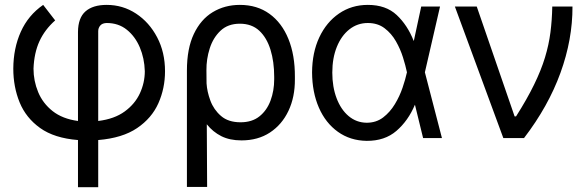

<svg xmlns="http://www.w3.org/2000/svg" viewBox="-20 -573 2437 797"><path d="M303.7 204.1V8.3Q205.6 0.5 146.7 -41.5Q87.9 -83.5 61.5 -147.9Q35.2 -212.4 35.2 -288.1Q35.6 -372.6 66.4 -441.2Q97.2 -509.8 159.2 -552.7L209 -488.3Q166 -450.2 143.8 -401.9Q121.6 -353.5 119.1 -288.1Q119.1 -237.3 138.4 -190.7Q157.7 -144 198.5 -111.8Q239.3 -79.6 303.7 -70.8V-440.4Q304.2 -499 335 -525.9Q365.7 -552.7 422.9 -552.7Q489.7 -552.7 544.7 -516.6Q599.6 -480.5 632.3 -418.2Q665 -356 665 -277.3Q665 -206.5 637.5 -144.5Q609.9 -82.5 549.1 -41.3Q488.3 0 387.7 8.3V204.1ZM387.7 -70.8Q455.1 -79.1 497.8 -110.4Q540.5 -141.6 560.8 -185.8Q581.1 -230 581.1 -277.3Q579.6 -331.1 560.3 -376.5Q541 -421.9 506.3 -449.7Q471.7 -477.5 422.9 -477.5Q404.8 -477.1 396.2 -467Q387.7 -457 387.7 -443.4Z M755.9 203.1V-280.3Q755.9 -371.6 784.7 -432.1Q813.5 -492.7 863.3 -522.7Q913.1 -552.7 975.6 -552.7Q1047.4 -552.7 1098.6 -515.6Q1149.9 -478.5 1177.2 -411.4Q1204.6 -344.2 1204.1 -253.9V-244.1Q1204.6 -170.4 1177.5 -113Q1150.4 -55.7 1100.6 -22.9Q1050.8 9.8 982.4 9.8Q933.6 9.8 898.7 -7.8Q863.8 -25.4 838.4 -57.1L839.8 203.1ZM837.4 -227.1Q839.4 -192.9 853.3 -155.3Q867.2 -117.7 897.5 -91.6Q927.7 -65.4 978.5 -65.4Q1026.4 -65.4 1057.1 -90.1Q1087.9 -114.7 1103 -155.5Q1118.2 -196.3 1118.2 -244.1V-253.9Q1118.2 -316.9 1102.8 -366.7Q1087.4 -416.5 1056.2 -445.6Q1024.9 -474.6 975.6 -474.6Q926.3 -474.6 895.5 -445.6Q864.7 -416.5 850.6 -372.1Q836.4 -327.6 836.9 -281.2Z M1502 11.7Q1433.6 10.7 1382.6 -25.9Q1331.5 -62.5 1303.7 -126.2Q1275.9 -189.9 1275.4 -272.5Q1275.9 -355 1305.4 -418Q1335 -481 1387.2 -516.8Q1439.5 -552.7 1506.8 -552.7Q1582 -552.7 1626.7 -510.7Q1671.4 -468.8 1697.3 -403.3H1697.8L1728.5 -545.9H1806.6L1743.7 -272.9L1814.5 0H1736.3L1702.6 -137.7H1702.1Q1674.3 -71.8 1625.7 -29.8Q1577.1 12.2 1502 11.7ZM1669.4 -272.9 1668.9 -274.4Q1663.6 -300.3 1652.8 -334.7Q1642.1 -369.1 1623.5 -401.6Q1605 -434.1 1576.4 -455.8Q1547.9 -477.5 1506.8 -477.5Q1463.9 -477.5 1430.4 -451.2Q1397 -424.8 1378.2 -378.4Q1359.4 -332 1359.4 -271.5Q1359.4 -212.4 1377.2 -165.3Q1395 -118.2 1427.2 -91.1Q1459.5 -64 1502 -63.5Q1541.5 -63.5 1570.3 -85.4Q1599.1 -107.4 1619.1 -140.6Q1639.2 -173.8 1651.1 -209.2Q1663.1 -244.6 1668.9 -271.5Z M2069.3 0 1868.2 -545.9H1959L2116.2 -89.8H2122.1Q2168 -162.1 2197 -221.7Q2226.1 -281.2 2242.2 -334.2Q2258.3 -387.2 2264.9 -438.7Q2271.5 -490.2 2272.5 -545.9H2356.4Q2356.9 -409.2 2306.4 -270.3Q2255.9 -131.3 2155.3 0Z"/></svg>

Font: Inter Display
Style: Regular
Weight: 400
Designer: Rasmus Andersson
Foundry: rsms
Version: Version 4.000;git-37864ae